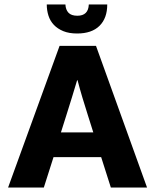

<svg xmlns="http://www.w3.org/2000/svg" viewBox="-20 -834 692 854"><path d="M271 -814Q272 -791 284.5 -777.5Q297 -764 324 -764Q373 -764 375 -814H457Q457 -753 422.5 -719Q388 -685 323 -685Q287 -685 261.5 -695.5Q236 -706 219.5 -723.5Q203 -741 195.5 -764.5Q188 -788 188 -814ZM245 -630H407L634 0H473L430 -135H218L175 0H16ZM251 -245H395L371 -321Q359 -358 346.5 -400Q334 -442 325 -477H323Q313 -442 300 -401Q287 -360 275 -321Z"/></svg>

Font: Mukta Malar ExtraBold
Style: Regular
Weight: 800
Designer: Aadarsh Rajan, Girish Dalvi, Yashodeep Gholap
Foundry: Ek Type
Version: Version 2.538;PS 1.000;hotconv 16.6.51;makeotf.lib2.5.65220;